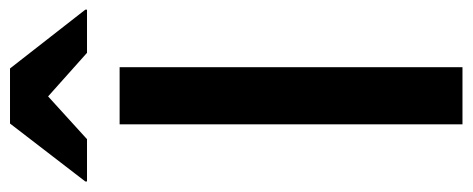

<svg xmlns="http://www.w3.org/2000/svg" viewBox="-322 -634 931 378"><g transform="rotate(-90 143.0 -445.5)"><path d="M86.7 0V-675H199.2V0ZM-25.8 -739.2V-742.5L88.3 -890.8H196.7L312.5 -742.5V-739.2H227.5L141.7 -815.8L57.5 -739.2Z"/></g></svg>

Font: Funnel Sans Light Medium
Style: Regular
Weight: 500
Version: Version 1.000